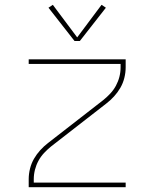

<svg xmlns="http://www.w3.org/2000/svg" viewBox="-20 -776 640 796"><path d="M99 0V-33Q99 -55 104.5 -77Q110 -99 121 -118Q132 -137 147 -153.5Q162 -170 179 -183L408 -361Q424 -374 437.5 -388.5Q451 -403 460.5 -420.5Q470 -438 475 -457.5Q480 -477 480 -497V-511H99V-530H501V-497Q501 -475 495.5 -453Q490 -431 479 -412Q468 -393 453 -376.5Q438 -360 421 -347L192 -169Q176 -156 162.5 -141.5Q149 -127 139.5 -109.5Q130 -92 125 -72.5Q120 -53 120 -33V-19H501V0ZM289 -606 181 -744 199 -756 300 -621 401 -756 419 -744 311 -606Z"/></svg>

Font: Iosevka Curly Thin Extended
Style: Regular
Weight: 100
Width: 7
Monospace: yes
Designer: Belleve Invis
Foundry: Belleve Invis
Version: Version 11.1.0; ttfautohint (v1.8.3)